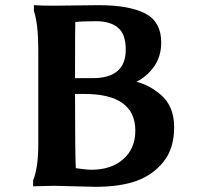

<svg xmlns="http://www.w3.org/2000/svg" viewBox="-20 -720 760 742"><path d="M190 -698 361 -700Q479 -700 541 -668Q603 -636 603 -556Q603 -502 575.5 -463Q548 -424 507 -404Q556 -392 600 -355Q653 -311 653 -228.5Q653 -146 612 -95Q571 -44 507.5 -21Q444 2 348 2Q192 -2 188 -2L108 0V-23Q128 -72 128 -163V-528Q128 -626 111 -678V-700Q139 -698 190 -698ZM305 -357H270Q270 -118 273 -70Q313 -64 334 -64Q410 -64 456.5 -105Q503 -146 503 -215Q503 -357 305 -357ZM271 -635Q270 -621 270 -418H338Q466 -418 466 -528Q466 -588 436 -613Q406 -638 351.5 -638Q297 -638 271 -635Z"/></svg>

Font: Asul
Style: Bold
Weight: 700
Designer: Mariela Monsalve
Foundry: Mariela Monsalve
Version: Version 1.002